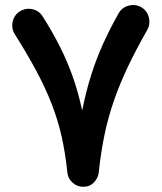

<svg xmlns="http://www.w3.org/2000/svg" viewBox="-20 -669 635 754"><path d="M58.1 -624.5Q81.1 -638.7 107.4 -632.8Q133.8 -627 147.9 -604Q186.5 -543 215.3 -485.8Q244.1 -428.7 265.6 -368.2Q287.1 -307.6 302.7 -235.4Q317.9 -310.1 337.6 -373Q357.4 -436 384 -495.1Q410.6 -554.2 445.8 -616.7Q458.5 -639.6 484.6 -646.7Q510.7 -653.8 534.2 -641.1Q557.1 -627.9 564.2 -601.8Q571.3 -575.7 558.6 -552.2Q514.2 -474.1 481.7 -405.8Q449.2 -337.4 426.8 -272Q404.3 -206.5 390.1 -138.2Q376 -69.8 367.7 8.8Q365.2 30.3 348.9 47.4Q332.5 64.5 307.1 64.5Q283.7 64.9 265.4 48.8Q247.1 32.7 244.6 8.8Q236.8 -66.9 222.2 -132.1Q207.5 -197.3 183.3 -259.8Q159.2 -322.3 123.5 -388.9Q87.9 -455.6 38.1 -534.7Q23.9 -557.6 29.8 -584Q35.6 -610.4 58.1 -624.5Z"/></svg>

Font: Mikhak-DS1-FD Bold
Style: Bold
Weight: 700
Designer: Amin Abedi
Version: Version 3.2